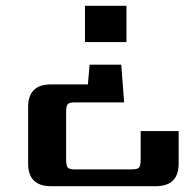

<svg xmlns="http://www.w3.org/2000/svg" viewBox="-20 -504 668 662"><path d="M416 -484V-359H273V-484ZM465 -52H596V60Q596 138 517 138H156Q77 138 77 60V-135Q77 -213 156 -213H283L289 -281H398L408 -151H237Q219 -151 213.5 -144.5Q208 -138 208 -119V47Q208 67 213.5 73.5Q219 80 237 80H435Q454 80 459.5 73.5Q465 67 465 47Z"/></svg>

Font: Sarpanch SemiBold
Style: Regular
Weight: 600
Designer: Manushi Parikh (Devanagari and Latin), Jyotish Sonowal (Devanagari)
Foundry: Indian Type Foundry
Version: Version 2.004;PS 1.0;hotconv 1.0.78;makeotf.lib2.5.61930; tt